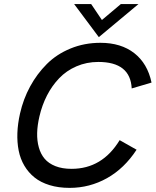

<svg xmlns="http://www.w3.org/2000/svg" viewBox="-20 -911 763 941"><path d="M464.4 -729 343.3 -891.1H426.8L479.5 -813L572.3 -891.1H658.7ZM321.3 9.8Q266.6 9.8 222.9 -3.7Q179.2 -17.1 149.2 -41.3Q119.1 -65.4 99.4 -98.9Q79.6 -132.3 71.5 -173.1Q63.5 -213.9 65.2 -259.5Q66.9 -305.2 78.1 -354.5Q94.2 -425.8 127.7 -487.3Q161.1 -548.8 209.5 -597.2Q257.8 -645.5 325.7 -673.3Q393.6 -701.2 472.2 -701.2Q573.2 -701.2 638.2 -650.4Q703.1 -599.6 722.7 -506.3L625.5 -477.5Q619.1 -607.4 461.9 -607.4Q404.3 -607.4 354.7 -585.9Q305.2 -564.5 269.8 -527.3Q234.4 -490.2 210.2 -442.9Q186 -395.5 173.3 -340.8Q163.1 -297.4 162.1 -259.5Q161.1 -221.7 170.2 -189Q179.2 -156.2 198.7 -133.1Q218.3 -109.9 251.7 -96.7Q285.2 -83.5 330.6 -83.5Q481 -83.5 566.4 -224.1L649.4 -177.2Q589.4 -85.4 504.4 -37.8Q419.4 9.8 321.3 9.8Z"/></svg>

Font: HK Grotesk Medium Italic
Style: Regular
Weight: 500
Italic angle: -13°
Designer: Alfredo Marco Pradil and Stefan Peev
Foundry: Hanken Design Co.
Version: Version 1.000;PS 001.000;hotconv 1.0.88;makeotf.lib2.5.64775